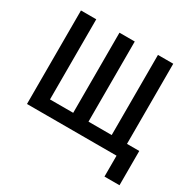

<svg xmlns="http://www.w3.org/2000/svg" viewBox="-178 -875 1231 1218"><g transform="rotate(30 437.5 -266.0)"><path d="M78 -685H190V-98H360V-685H472V-98H642V-685H754V-98H844V153H734V0H78Z"/></g></svg>

Font: Titillium Web[RUS by Daymarius]
Style: Regular
Weight: 600
Designer: Cyrillization by Daymarius
Foundry: Cyrillization by Daymarius
Version: Version 1.002 September 11, 2018